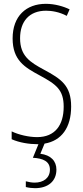

<svg xmlns="http://www.w3.org/2000/svg" viewBox="-20 -744 434 1004"><path d="M275 143C275 98 246 67 191 60L213 7C302 -8 352 -77 352 -187C352 -297 300 -331 209 -380C137 -419 85 -451 85 -544C85 -632 133 -688 221 -688C249 -688 290 -682 329 -661L344 -695C314 -710 267 -724 220 -724C117 -724 46 -660 46 -543C46 -429 109 -392 187 -350C274 -303 313 -275 313 -186C313 -90 268 -27 174 -27C131 -27 78 -39 41 -57V-16C81 2 133 10 175 10C177 10 179 10 181 10L152 81C204 84 241 99 241 143C241 187 207 211 161 211C147 211 129 208 115 204V234C130 238 149 240 163 240C232 240 275 203 275 143Z"/></svg>

Font: Noto Sans Hebrew ExtraCondensed ExtraLight
Style: Regular
Weight: 200
Width: 2
Designer: Monotype Design Team
Foundry: Monotype Imaging Inc.
Version: Version 2.004